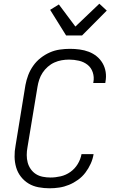

<svg xmlns="http://www.w3.org/2000/svg" viewBox="-20 -1006 640 1034"><path d="M247 8Q217 8 187.5 2.5Q158 -3 134 -17.5Q110 -32 92.5 -54.5Q75 -77 67 -104.5Q59 -132 58.5 -162Q58 -192 64 -223L117 -548Q122 -575 132 -601.5Q142 -628 159 -652Q176 -676 199 -694Q222 -712 248 -723.5Q274 -735 302 -739Q330 -743 357 -743Q383 -743 409 -739.5Q435 -736 458.5 -727Q482 -718 501 -702.5Q520 -687 532.5 -665.5Q545 -644 549 -618.5Q553 -593 548 -566L547 -559H482L483 -564Q488 -591 479.5 -616.5Q471 -642 451 -657.5Q431 -673 405 -679Q379 -685 352 -685Q332 -685 312 -681.5Q292 -678 273 -669.5Q254 -661 237.5 -646.5Q221 -632 209.5 -614.5Q198 -597 191.5 -577.5Q185 -558 182 -539L128 -213Q124 -192 124 -171Q124 -150 129 -131Q134 -112 145.5 -95.5Q157 -79 173.5 -68.5Q190 -58 210.5 -54Q231 -50 252 -50Q279 -50 307 -56.5Q335 -63 359 -80Q383 -97 398.5 -122.5Q414 -148 419 -176H484Q480 -150 468.5 -124.5Q457 -99 440 -76.5Q423 -54 400 -37.5Q377 -21 351.5 -10.5Q326 0 299.5 4Q273 8 247 8ZM336 -815 250 -953 297 -982 386 -863 515 -986 555 -949 422 -815Z"/></svg>

Font: Iosevka Aile Light Oblique
Style: Regular
Weight: 300
Italic angle: -9°
Designer: Belleve Invis
Foundry: Belleve Invis
Version: Version 31.1.0; ttfautohint (v1.8.4)